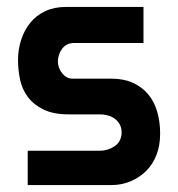

<svg xmlns="http://www.w3.org/2000/svg" viewBox="-20 -534 514 554"><path d="M394 -410H195Q182 -410 173.5 -405.5Q165 -401 159 -393Q153 -385 150 -375.5Q147 -366 147 -357Q147 -338 159.5 -322.5Q172 -307 190 -307H302Q337 -307 363.5 -295Q390 -283 407.5 -262Q425 -241 433.5 -212Q442 -183 442 -150V-147Q442 -114 431.5 -87Q421 -60 402 -41Q383 -22 357 -11Q331 0 302 0H60V-99H268Q291 -99 310.5 -112Q330 -125 331 -151V-150Q331 -165 325.5 -175Q320 -185 311 -191.5Q302 -198 291 -201Q280 -204 268 -204H178Q134 -204 105.5 -218Q77 -232 60.5 -254Q44 -276 38 -304Q32 -332 32 -361Q32 -391 41 -419Q50 -447 67.5 -468.5Q85 -490 111 -502Q137 -514 170 -514H394Z"/></svg>

Font: Do Hyeon
Style: Regular
Weight: 400
Version: Version 1.001